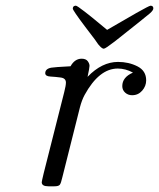

<svg xmlns="http://www.w3.org/2000/svg" viewBox="-20 -657 553 667"><path d="M125 -23.9Q125 -26.9 131.8 -55.2L203.1 -336.9Q209 -359.9 209 -370.1Q209 -385.3 190.9 -387.7Q172.9 -390.1 155 -391.1Q137.2 -392.1 137.2 -402.8Q137.2 -418 158.2 -421.9Q168 -423.8 225.1 -426.8Q239.3 -452.6 263.2 -453.1Q278.3 -453.1 284.7 -444.6Q291 -436 291 -428.2Q291 -421.4 284.2 -390.1Q334 -441.9 390.1 -441.9Q427.2 -441.9 457.5 -426.5Q487.8 -411.1 487.8 -377.9Q487.8 -357.9 473.9 -342Q460 -326.2 439 -326.2Q424.8 -326.2 414.8 -335.2Q404.8 -344.2 404.8 -357.9Q404.8 -388.7 441.9 -404.8Q416 -418.9 389.2 -418.9Q324.2 -418.9 273.9 -327.1Q264.2 -309.1 257.6 -283.9Q251 -258.8 196.8 -42Q191.9 -20 187.5 -14.9Q183.1 -9.8 168.9 -9.8H147.9Q125 -9.8 125 -23.9ZM232.9 -627Q232.9 -636.7 242.7 -637.2H243.7Q247.6 -637.2 274.7 -616.2Q301.8 -595.2 326.7 -574.2L352.1 -553.2Q400.9 -581.1 453.6 -611.8Q497.6 -636.7 502.9 -637.2Q512.7 -637.2 512.7 -627.9Q512.7 -621.1 500.7 -610.6Q488.8 -600.1 378.9 -513.2Q346.7 -488.3 340.8 -487.8Q337.9 -487.8 334.5 -490Q331.1 -492.2 327.4 -496.1Q323.7 -500 321.3 -502.9Q318.8 -505.9 314.9 -512Q311 -518.1 310.1 -519Q295.9 -537.1 275.9 -564Q232.9 -621.1 232.9 -627Z"/></svg>

Font: CMU Classical Serif
Style: Italic
Weight: 500
Italic angle: -14.04°
Version: Version 0.7.0